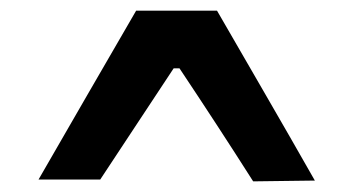

<svg xmlns="http://www.w3.org/2000/svg" viewBox="-20 -707 664 361"><path d="M456 -366Q422 -419.5 387.2 -472.8Q352.5 -526 317.5 -578.5H306.5Q272.5 -527 237.8 -474.5Q203 -422 168.5 -369.5H52.5Q98.5 -449.5 144.2 -528.5Q190 -607.5 236 -687H388Q434 -607.5 480.2 -527.5Q526.5 -447.5 572 -367.5Z"/></svg>

Font: Commissioner Thin SemiBold
Style: Regular
Weight: 600
Version: Version 1.000